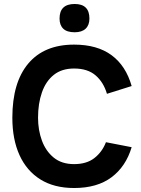

<svg xmlns="http://www.w3.org/2000/svg" viewBox="-20 -934 709 964"><path d="M279 -841Q279 -914 355 -914Q429 -914 429 -841Q429 -808 410 -790Q391 -772 355 -772Q316 -772 297.5 -790Q279 -808 279 -841ZM512 -220 641 -195Q612 -98 540 -44Q468 10 352 10Q252 10 183 -33Q114 -76 78 -155Q42 -234 42 -343Q42 -520 122 -615Q202 -710 352 -710Q468 -710 540 -657Q612 -604 641 -502L517 -463Q500 -521 460 -555.5Q420 -590 352 -590Q290 -590 250 -558Q210 -526 190.5 -470Q171 -414 171 -343Q171 -281 190.5 -228Q210 -175 250 -142.5Q290 -110 352 -110Q415 -110 454 -140.5Q493 -171 512 -220Z"/></svg>

Font: Haskoy Bold
Style: Regular
Weight: 700
Designer: Ertekin Erdin
Foundry: Ertekin Erdin
Version: Version 1.500; ttfautohint (v1.8.3)